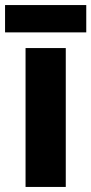

<svg xmlns="http://www.w3.org/2000/svg" viewBox="-34 -739 361 759"><path d="M226 0H67V-549H226ZM307 -719V-611H-14V-719Z"/></svg>

Font: Noto Sans Malayalam SemiCondensed ExtraBold
Style: Regular
Weight: 800
Width: 4
Designer: Jelle Bosma - Monotype Design Team
Foundry: Monotype Imaging Inc.
Version: Version 2.104; ttfautohint (v1.8.4.7-5d5b)